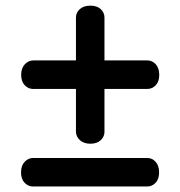

<svg xmlns="http://www.w3.org/2000/svg" viewBox="-20 -683 639 680"><path d="M55 -418Q55 -441.5 67.8 -455.2Q80.5 -469 98 -469H502Q519.5 -469 531.8 -455.2Q544 -441.5 544 -418Q544 -394 531.5 -381Q519 -368 502 -368H97Q80 -368 67.5 -381.2Q55 -394.5 55 -418ZM300 -174Q276.5 -174 262.8 -186.8Q249 -199.5 249 -217V-621Q249 -638.5 262.8 -650.8Q276.5 -663 300 -663Q324 -663 337 -650.5Q350 -638 350 -621V-216Q350 -199 336.8 -186.5Q323.5 -174 300 -174ZM54.5 -72.5Q54.5 -96 67.2 -109.8Q80 -123.5 97.5 -123.5H501.5Q519 -123.5 531.2 -109.8Q543.5 -96 543.5 -72.5Q543.5 -48.5 531 -35.5Q518.5 -22.5 501.5 -22.5H96.5Q79.5 -22.5 67 -35.8Q54.5 -49 54.5 -72.5Z"/></svg>

Font: Fraunces 9pt S100
Style: Bold
Weight: 700
Version: Version 1.000; ttfautohint (v1.8.3)